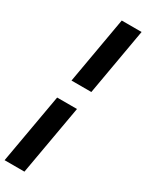

<svg xmlns="http://www.w3.org/2000/svg" viewBox="-283 -883 856 1123"><g transform="rotate(30 144.5 -321.0)"><path d="M170 -846H304L225 -395H91ZM68 -267H202L119 204H-15Z"/></g></svg>

Font: Chakra Petch
Style: Bold Italic
Weight: 700
Italic angle: -10°
Designer: Katatrad Aksorn Co.,Ltd.
Foundry: Cadson Demak Co.,Ltd.
Version: Version 1.000; ttfautohint (v1.6)